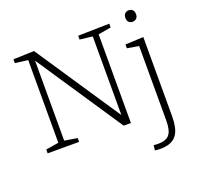

<svg xmlns="http://www.w3.org/2000/svg" viewBox="-160 -912 1369 1324"><g transform="rotate(-20 524.0 -249.5)"><path d="M530 -690 760 -695V-667L656 -649L666 -662V0H613L184 -642L192 -643V-33L182 -45L286 -28V0H55V-28L159 -45L149 -33V-662L158 -649L55 -662V-690L208 -695L631 -62L623 -61V-662L634 -650L530 -662ZM797 237Q789 237 778.5 236.5Q768 236 757 234L761 197Q771 198 779.5 198.5Q788 199 795 199Q853 199 877 169Q901 139 901 69V-488L909 -478L816 -494V-522L949 -528V52Q949 95 942 129Q935 163 918.5 187Q902 211 872 224Q842 237 797 237ZM916 -652Q899 -652 888.5 -663Q878 -674 878 -693Q878 -714 889 -725Q900 -736 917 -736Q935 -736 945.5 -725Q956 -714 956 -693Q956 -673 944.5 -662.5Q933 -652 916 -652Z"/></g></svg>

Font: Bitter Thin Light
Style: Regular
Weight: 300
Version: Version 2.002